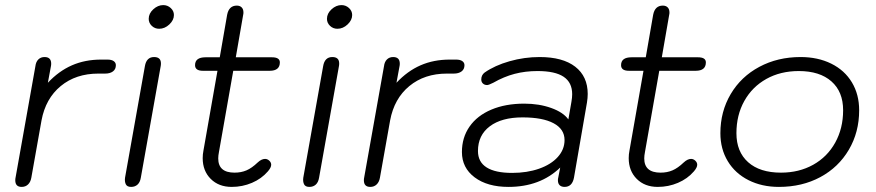

<svg xmlns="http://www.w3.org/2000/svg" viewBox="-20 -724 3442 754"><path d="M40 -16Q40 -22 41 -26L119 -464Q121 -481 130.5 -490.5Q140 -500 155 -500Q181 -500 181 -474Q181 -468 180 -464L168 -399Q211 -445 262.5 -467.5Q314 -490 377 -490H402Q418 -490 426.5 -484Q435 -478 435 -468Q435 -452 423.5 -443.5Q412 -435 393 -435H366Q278 -435 218.5 -386Q159 -337 143 -251L103 -26Q100 -9 90 0.5Q80 10 65 10Q40 10 40 -16Z M564 -650Q564 -671 582 -687.5Q600 -704 621 -704Q638 -704 650.5 -692.5Q663 -681 663 -665Q663 -645 645 -628Q627 -611 605 -611Q588 -611 576 -622.5Q564 -634 564 -650ZM471 -26 549 -464Q555 -500 585 -500Q612 -500 612 -475Q612 -468 611 -464L533 -26Q530 -8 520 1Q510 10 495 10Q479 10 474 -0.5Q469 -11 471 -26Z M840 -128Q837 -113 837 -102Q837 -46 901 -46Q927 -46 948 -55Q969 -64 992 -86Q1007 -100 1021 -100Q1030 -100 1037.5 -93Q1045 -86 1045 -77Q1045 -66 1032 -51Q1007 -22 969.5 -6Q932 10 890 10Q839 10 807.5 -21.5Q776 -53 776 -103Q776 -118 779 -133L834 -446H777Q746 -446 746 -468Q746 -499 787 -499H843L872 -666Q879 -702 910 -702Q922 -702 929 -695Q936 -688 936 -675Q936 -669 935 -666L906 -499H1048Q1079 -499 1079 -479Q1079 -446 1039 -446H896Z M1264 -650Q1264 -671 1282 -687.5Q1300 -704 1321 -704Q1338 -704 1350.5 -692.5Q1363 -681 1363 -665Q1363 -645 1345 -628Q1327 -611 1305 -611Q1288 -611 1276 -622.5Q1264 -634 1264 -650ZM1171 -26 1249 -464Q1255 -500 1285 -500Q1312 -500 1312 -475Q1312 -468 1311 -464L1233 -26Q1230 -8 1220 1Q1210 10 1195 10Q1179 10 1174 -0.5Q1169 -11 1171 -26Z M1409 -16Q1409 -22 1410 -26L1488 -464Q1490 -481 1499.5 -490.5Q1509 -500 1524 -500Q1550 -500 1550 -474Q1550 -468 1549 -464L1537 -399Q1580 -445 1631.5 -467.5Q1683 -490 1746 -490H1771Q1787 -490 1795.5 -484Q1804 -478 1804 -468Q1804 -452 1792.5 -443.5Q1781 -435 1762 -435H1735Q1647 -435 1587.5 -386Q1528 -337 1512 -251L1472 -26Q1469 -9 1459 0.5Q1449 10 1434 10Q1409 10 1409 -16Z M1794 -127Q1794 -184 1824 -227Q1854 -270 1909.5 -293.5Q1965 -317 2039 -317Q2097 -317 2144.5 -300Q2192 -283 2212 -255L2224 -324Q2227 -341 2227 -354Q2227 -400 2193.5 -422.5Q2160 -445 2091 -445Q2043 -445 2001 -434Q1959 -423 1917 -399Q1899 -390 1893 -390Q1883 -390 1876.5 -396Q1870 -402 1870 -412Q1870 -429 1883 -439Q1923 -467 1981 -483.5Q2039 -500 2099 -500Q2190 -500 2239 -462Q2288 -424 2288 -355Q2288 -339 2285 -321L2234 -26Q2227 10 2197 10Q2185 10 2178 3.5Q2171 -3 2171 -16Q2171 -22 2172 -25L2180 -66Q2101 10 1977 10Q1894 10 1844 -27.5Q1794 -65 1794 -127ZM2197 -174Q2197 -217 2154 -240Q2111 -263 2032 -263Q1950 -263 1903.5 -228Q1857 -193 1857 -131Q1857 -88 1891 -66.5Q1925 -45 1991 -45Q2050 -45 2097 -61.5Q2144 -78 2170.5 -107.5Q2197 -137 2197 -174Z M2513 -128Q2510 -113 2510 -102Q2510 -46 2574 -46Q2600 -46 2621 -55Q2642 -64 2665 -86Q2680 -100 2694 -100Q2703 -100 2710.5 -93Q2718 -86 2718 -77Q2718 -66 2705 -51Q2680 -22 2642.5 -6Q2605 10 2563 10Q2512 10 2480.5 -21.5Q2449 -53 2449 -103Q2449 -118 2452 -133L2507 -446H2450Q2419 -446 2419 -468Q2419 -499 2460 -499H2516L2545 -666Q2552 -702 2583 -702Q2595 -702 2602 -695Q2609 -688 2609 -675Q2609 -669 2608 -666L2579 -499H2721Q2752 -499 2752 -479Q2752 -446 2712 -446H2569Z M2809 -201Q2809 -286 2849.5 -354.5Q2890 -423 2962 -461.5Q3034 -500 3124 -500Q3192 -500 3244.5 -474Q3297 -448 3325.5 -400.5Q3354 -353 3354 -291Q3354 -205 3313.5 -136Q3273 -67 3201.5 -28.5Q3130 10 3039 10Q2972 10 2919.5 -16.5Q2867 -43 2838 -91Q2809 -139 2809 -201ZM3291 -291Q3291 -364 3245 -404.5Q3199 -445 3117 -445Q3045 -445 2989.5 -414Q2934 -383 2903 -327.5Q2872 -272 2872 -201Q2872 -128 2918 -87Q2964 -46 3047 -46Q3118 -46 3173.5 -77Q3229 -108 3260 -164Q3291 -220 3291 -291Z"/></svg>

Font: Kodchasan Light
Style: Italic
Weight: 300
Italic angle: -10°
Version: Version 1.000; ttfautohint (v1.6)